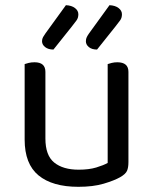

<svg xmlns="http://www.w3.org/2000/svg" viewBox="-20 -707 590 740"><path d="M75 -460Q80 -462 90.5 -464.5Q101 -467 113 -467Q155 -467 155 -430V-173Q155 -108 189 -80.5Q223 -53 283 -53Q323 -53 351 -61.5Q379 -70 395 -79V-460Q400 -462 410.5 -464.5Q421 -467 432 -467Q475 -467 475 -430V-82Q475 -61 469.5 -48.5Q464 -36 443 -24Q420 -11 379.5 1Q339 13 282 13Q182 13 128.5 -31Q75 -75 75 -169ZM234 -687Q256 -686 269 -676Q282 -666 282 -652Q282 -638 275 -628.5Q268 -619 257 -605L186 -516Q166 -516 154 -525.5Q142 -535 142 -548Q142 -557 146 -564Q150 -571 155 -578ZM402 -687Q424 -686 437 -676Q450 -666 450 -652Q450 -638 443 -628.5Q436 -619 425 -605L354 -516Q334 -516 322.5 -525.5Q311 -535 311 -548Q311 -557 314.5 -564Q318 -571 323 -578Z"/></svg>

Font: Baloo Chettan 2
Style: Regular
Weight: 400
Designer: Maithili Shingre, Unnati Kotecha and Ek Type
Foundry: Ek Type
Version: Version 1.640;hotconv 1.0.111;makeotfexe 2.5.65597; ttfautoh